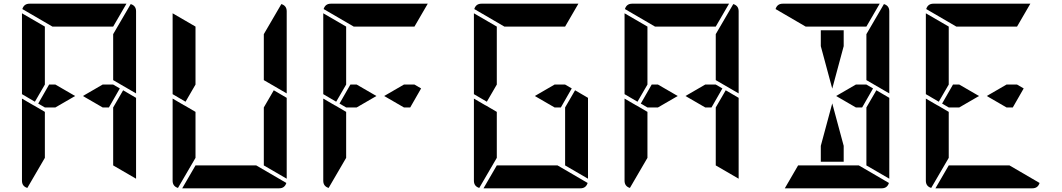

<svg xmlns="http://www.w3.org/2000/svg" viewBox="-20 -1020 5752 1040"><path d="M629 -541 570 -438H536L429 -500L536 -562H593ZM647 -531 717 -490V-52L593 -124V-138V-144V-302V-396V-438ZM169 -469 99 -510V-948L223 -876V-698V-590V-562ZM223 -165 128 -2Q99 -11 99 -41V-486L159 -451L165 -448L223 -414V-384V-302ZM264 -876 101 -971Q110 -1000 140 -1000H346H470H665L593 -876H554H470H346ZM688 -998Q717 -989 717 -959V-514L593 -586V-698V-835ZM280 -438H223L187 -459L246 -562H280L387 -500Z M1463 -531 1533 -490V-52L1409 -124V-138V-144V-302V-396V-438ZM985 -469 915 -510V-948L1039 -876V-698V-590V-562ZM1039 -165 944 -2Q915 -11 915 -41V-486L975 -451L981 -448L1039 -414V-384V-302ZM1504 -998Q1533 -989 1533 -959V-514L1409 -586V-698V-835ZM1368 -124 1531 -29Q1522 0 1492 0H1286H1162H967L1039 -124H1078H1162H1286Z M2261 -541 2202 -438H2168L2061 -500L2168 -562H2225ZM1801 -469 1731 -510V-948L1855 -876V-698V-590V-562ZM1855 -165 1760 -2Q1731 -11 1731 -41V-486L1791 -451L1797 -448L1855 -414V-384V-302ZM1896 -876 1733 -971Q1742 -1000 1772 -1000H1978H2102H2297L2225 -876H2186H2102H1978ZM1912 -438H1855L1819 -459L1878 -562H1912L2019 -500Z M3077 -541 3018 -438H2984L2877 -500L2984 -562H3041ZM3095 -531 3165 -490V-52L3041 -124V-138V-144V-302V-396V-438ZM2617 -469 2547 -510V-948L2671 -876V-698V-590V-562ZM2671 -165 2576 -2Q2547 -11 2547 -41V-486L2607 -451L2613 -448L2671 -414V-384V-302ZM2712 -876 2549 -971Q2558 -1000 2588 -1000H2794H2918H3113L3041 -876H3002H2918H2794ZM3000 -124 3163 -29Q3154 0 3124 0H2918H2794H2599L2671 -124H2710H2794H2918Z M3893 -541 3834 -438H3800L3693 -500L3800 -562H3857ZM3911 -531 3981 -490V-52L3857 -124V-138V-144V-302V-396V-438ZM3433 -469 3363 -510V-948L3487 -876V-698V-590V-562ZM3487 -165 3392 -2Q3363 -11 3363 -41V-486L3423 -451L3429 -448L3487 -414V-384V-302ZM3528 -876 3365 -971Q3374 -1000 3404 -1000H3610H3734H3929L3857 -876H3818H3734H3610ZM3952 -998Q3981 -989 3981 -959V-514L3857 -586V-698V-835ZM3544 -438H3487L3451 -459L3510 -562H3544L3651 -500Z M4709 -541 4650 -438H4616L4509 -500L4616 -562H4673ZM4426 -770V-856H4550V-770L4488 -540ZM4727 -531 4797 -490V-52L4673 -124V-138V-144V-302V-396V-438ZM4344 -876 4181 -971Q4190 -1000 4220 -1000H4426H4550H4745L4673 -876H4634H4550H4426ZM4768 -998Q4797 -989 4797 -959V-514L4673 -586V-698V-835ZM4632 -124 4795 -29Q4786 0 4756 0H4550H4426H4231L4303 -124H4342H4426H4550ZM4550 -230V-144H4426V-230L4488 -460Z M5525 -541 5466 -438H5432L5325 -500L5432 -562H5489ZM5065 -469 4995 -510V-948L5119 -876V-698V-590V-562ZM5119 -165 5024 -2Q4995 -11 4995 -41V-486L5055 -451L5061 -448L5119 -414V-384V-302ZM5160 -876 4997 -971Q5006 -1000 5036 -1000H5242H5366H5561L5489 -876H5450H5366H5242ZM5448 -124 5611 -29Q5602 0 5572 0H5366H5242H5047L5119 -124H5158H5242H5366ZM5176 -438H5119L5083 -459L5142 -562H5176L5283 -500Z"/></svg>

Font: DSEG14 Modern
Style: Bold
Weight: 700
Designer: Keshikan(Twitter:@keshinomi_88pro)
Version: Version 0.46